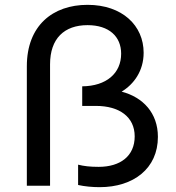

<svg xmlns="http://www.w3.org/2000/svg" viewBox="-20 -768 727 794"><path d="M392 6C532 6 633 -71 633 -202C633 -301 571 -366 483 -389C534 -420 574 -475 574 -550C574 -662 486 -748 342 -748C198 -748 91 -662 91 -494V0H187V-502C187 -609 246 -664 342 -664C431 -664 481 -617 481 -546C481 -465 420 -412 320 -411V-330H377C473 -330 537 -285 537 -204C537 -123 478 -78 388 -78C352 -78 327 -81 303 -87V-3C330 3 362 6 392 6Z"/></svg>

Font: Chess Sans Medium
Style: Regular
Weight: 500
Designer: Wolf Bōese
Foundry: Wolf Bōese
Version: Version 7.223;Glyphs 3.3 (3306)